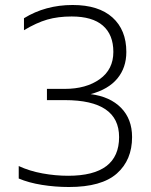

<svg xmlns="http://www.w3.org/2000/svg" viewBox="-20 -734 604 769"><path d="M55 -19V-69Q98 -49 150 -39.5Q202 -30 253 -30Q457 -30 457 -185Q457 -333 240 -333H168V-378H239Q325 -378 379.5 -417Q434 -456 434 -526Q434 -595 392 -631.5Q350 -668 267 -668Q212 -668 169 -655.5Q126 -643 76 -613V-661Q162 -714 271 -714Q375 -714 430.5 -664Q486 -614 486 -526Q486 -463 450 -419.5Q414 -376 343 -357Q421 -347 465 -302Q509 -257 509 -185Q509 -93 448 -39Q387 15 256 15Q201 15 148 6.5Q95 -2 55 -19Z"/></svg>

Font: Prompt ExtraLight
Style: Regular
Weight: 275
Designer: Katatrad Team
Foundry: CadsonDemak
Version: Version 1.000